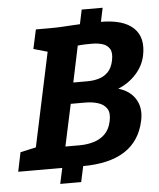

<svg xmlns="http://www.w3.org/2000/svg" viewBox="-100 -790 756 913"><g transform="rotate(-5 278.0 -333.5)"><path d="M295.7 -607 324.3 -742H424.3L395.7 -607ZM279.3 -59 250.3 75H150.3L179.3 -59ZM259 -100Q293.3 -100 324.8 -109.2Q356.3 -118.3 379.2 -140.3Q402 -162.3 410.3 -201Q419 -240.3 405.2 -261.5Q391.3 -282.7 363.8 -291.3Q336.3 -300 302 -300H233.3L190.3 -100ZM360.3 -576Q320.3 -576 305.5 -574.5Q290.7 -573 290.7 -573L254.3 -400H323Q349.3 -400 375 -407Q400.7 -414 420 -433.2Q439.3 -452.3 446.7 -488Q454.3 -524.7 443 -543.3Q431.7 -562 409.2 -569Q386.7 -576 360.3 -576ZM264.7 0H27L169 -667Q199.7 -667 223.8 -668.5Q248 -670 273.3 -671.5Q298.7 -673 331 -674.5Q363.3 -676 408.7 -676Q516.7 -676 565.2 -630Q613.7 -584 595.7 -498Q585.7 -450 550.2 -411Q514.7 -372 464.7 -352Q520.7 -336 546.7 -293Q572.7 -250 559.7 -191Q519.7 0 264.7 0ZM99 -667H179L173 -548.7L79 -575.3ZM-43.7 0 -24.7 -91.7 81 -115 36.3 0Z"/></g></svg>

Font: Epunda Slab Light
Style: Italic
Weight: 300
Italic angle: -12°
Designer: Simon Atzbach
Foundry: typofactur
Version: Version 1.102